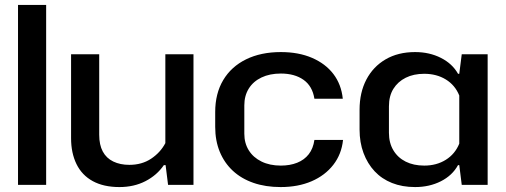

<svg xmlns="http://www.w3.org/2000/svg" viewBox="-20 -749 2049 778"><path d="M53 0V-729H167V0Z M764 -529V0H661L651 -80H644Q616 -39 569.5 -15Q523 9 464 9Q400 9 356 -15Q312 -39 290 -84Q268 -129 268 -189V-529H382V-203Q382 -162 396.5 -135Q411 -108 439 -94.5Q467 -81 504 -81Q555 -81 592.5 -106Q630 -131 650 -169V-529Z M1117 9Q1056 9 1007 -8Q958 -25 923.5 -57Q889 -89 870.5 -134Q852 -179 852 -235V-295Q852 -370 884.5 -424.5Q917 -479 977 -508.5Q1037 -538 1118 -538Q1190 -538 1244.5 -514.5Q1299 -491 1331 -449Q1363 -407 1369 -349H1254Q1246 -400 1210 -425.5Q1174 -451 1118 -451Q1073 -451 1039.5 -435Q1006 -419 988 -390Q970 -361 970 -322V-207Q970 -169 988 -140Q1006 -111 1039.5 -94.5Q1073 -78 1118 -78Q1155 -78 1184 -89.5Q1213 -101 1231 -124Q1249 -147 1254 -182H1370Q1364 -124 1330.5 -81Q1297 -38 1242.5 -14.5Q1188 9 1117 9Z M1662 9Q1610 9 1568.5 -7.5Q1527 -24 1498 -55Q1469 -86 1453 -129Q1437 -172 1437 -224V-304Q1437 -374 1464.5 -426.5Q1492 -479 1542.5 -508.5Q1593 -538 1662 -538Q1720 -538 1766.5 -514.5Q1813 -491 1836 -450H1841L1851 -529H1956V0H1851L1841 -80H1836Q1813 -38 1766.5 -14.5Q1720 9 1662 9ZM1699 -78Q1749 -78 1786.5 -101.5Q1824 -125 1841 -167V-362Q1824 -404 1786.5 -427Q1749 -450 1699 -450Q1656 -450 1624 -434Q1592 -418 1574 -389Q1556 -360 1556 -318V-211Q1556 -170 1574 -140Q1592 -110 1624 -94Q1656 -78 1699 -78Z"/></svg>

Font: Hubot Sans Condensed ExtraLight Medium
Style: Regular
Weight: 500
Version: Version 2.000